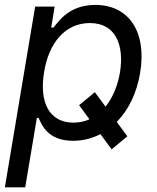

<svg xmlns="http://www.w3.org/2000/svg" viewBox="-23 -573 652 797"><path d="M370.7 -190.3 305.4 -136.4 348.4 -77.8C328.5 -68.9 306.1 -63.9 282 -63.9C180.8 -63.9 139.6 -149.1 159.8 -272.7C179.3 -394.9 247.5 -477.3 350.1 -477.3C456.3 -477.3 493.3 -387.8 475.1 -272.7C465.6 -217.3 445 -167.3 415.1 -130.3ZM-2.8 204.5H81.7L130 -83.8H137.1C150.9 -54 175.1 11.4 280.5 11.4C320.7 11.4 359 1.8 393.8 -16.3L440.3 46.9L505.7 -7.1L461.6 -66.8C509.9 -115.8 544.7 -185.7 558.9 -271.3C587 -443.2 510.3 -552.6 372.9 -552.6C266 -552.6 221.9 -487.2 199.6 -458.8H189.6L203.8 -545.5H122.9Z"/></svg>

Font: Magic Ui Pro
Style: Italic
Weight: 400
Italic angle: -9.39999°
Designer: Stefan Endress, Andreas Faust
Version: Version 1.000;FEAKit 1.0